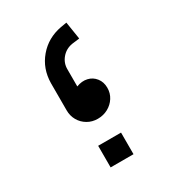

<svg xmlns="http://www.w3.org/2000/svg" viewBox="-127 -556 565 628"><g transform="rotate(-30 155.5 -241.5)"><path d="M145.7 -283.8V-347.6Q145.2 -371.8 160.8 -390.3Q176.3 -408.7 200.9 -412.9L229.5 -416.5L219.1 -482.5L196.6 -478.7Q143.4 -468.8 110.3 -429.7Q77.1 -390.6 76.4 -336.1V-233.3Q76.4 -212.8 86.1 -195.7Q95.9 -178.6 113 -168.6Q130.1 -158.5 151.3 -158.5Q172.6 -158.5 190.2 -168.1Q207.8 -177.7 218.2 -194.2Q228.7 -210.6 228.7 -231.1Q228.7 -252.9 216.7 -268.1Q204.8 -283.4 185.9 -287.7Q167 -292.1 145.7 -283.8ZM194.1 0V-81.6H107.7V0Z"/></g></svg>

Font: Arad-FD-VF Thin
Style: Regular
Weight: 100
Designer: Mohammad Darvishi
Version: Version 1.010;September 21, 2024;FontCreator 15.0.0.2992 64-